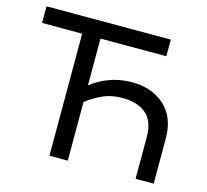

<svg xmlns="http://www.w3.org/2000/svg" viewBox="-96 -760 940 870"><g transform="rotate(15 374.0 -325.0)"><path d="M610.5 -196Q610.5 -270.5 569.8 -304.5Q529 -338.5 459.5 -338.5Q406 -338.5 363.8 -318.5Q321.5 -298.5 292.5 -274.5V0H206.5V-572.5H18.5V-650.5H601.5V-572.5H292.5V-353Q328 -382 376.8 -400.2Q425.5 -418.5 483 -418.5Q576.5 -418.5 636 -364.8Q695.5 -311 695.5 -211.5V0H610.5Z"/></g></svg>

Font: Overused Grotesk
Style: Regular
Weight: 450
Version: Version 0.004